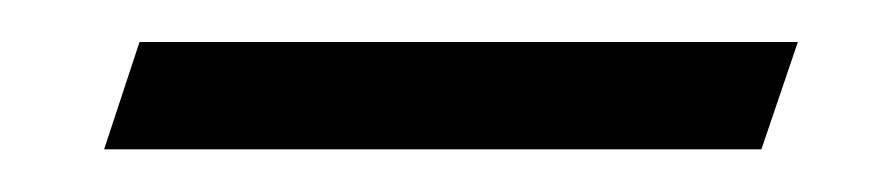

<svg xmlns="http://www.w3.org/2000/svg" viewBox="-20 -280 411 90"><path d="M28.8 -210 45.4 -260.3H354L336.9 -210Z"/></svg>

Font: Elstob
Style: Bold Italic
Weight: 700
Italic angle: -20°
Designer: Peter S. Baker
Version: Version 1.015